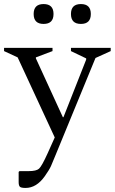

<svg xmlns="http://www.w3.org/2000/svg" viewBox="-43 -686 566 947"><path d="M83 241Q60 241 54.5 234.5Q49 228 49 212V162L53 158H99Q136 158 149.5 146Q163 134 192 70L227 -8L44 -403L-23 -434V-450H216V-434L134 -403V-398L267 -108H270L382 -392V-398L307 -434V-450H503V-434L428 -400L231 79Q217 114 208.5 133Q200 152 178 183Q137 241 83 241ZM172 -568Q123 -568 123 -617Q123 -666 172 -666Q221 -666 221 -617Q221 -568 172 -568ZM356 -568Q307 -568 307 -617Q307 -666 356 -666Q405 -666 405 -617Q405 -568 356 -568Z"/></svg>

Font: Spectral
Style: Regular
Weight: 400
Designer: Jean-Baptiste Levee
Foundry: Production Type
Version: Version 1.002